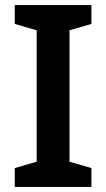

<svg xmlns="http://www.w3.org/2000/svg" viewBox="-20 -734 417 754"><path d="M339 0V-74L253 -99V-615L339 -640V-714H38V-640L124 -615V-99L38 -74V0Z"/></svg>

Font: Noto Sans Myanmar UI SemiBold
Style: Regular
Weight: 600
Designer: Monotype Design Team
Foundry: Monotype Imaging Inc.
Version: Version 2.103